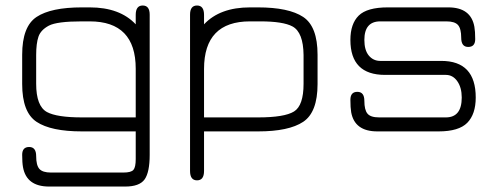

<svg xmlns="http://www.w3.org/2000/svg" viewBox="-20 -477 1806 697"><path d="M523.4 85Q523.4 148.4 504.9 174.3Q486.3 200.2 434.6 200.2H158.2Q76.2 200.2 63.5 129.9Q60.5 113.3 60.5 85Q60.5 56.6 85.9 56.6Q111.3 56.6 111.3 89.8Q111.3 123 123 136.2Q134.8 149.4 165 149.4H427.7Q456.1 149.4 464.4 139.6Q472.7 129.9 472.7 100.6V0H277.3Q165 0 112.8 -34.7Q60.5 -69.3 60.5 -171.9V-278.3Q60.5 -380.9 112.8 -415.5Q165 -450.2 277.3 -450.2H305.7Q415 -450.2 472.7 -388.7V-422.9Q472.7 -457 498 -457Q523.4 -457 523.4 -423.8ZM472.7 -50.8V-227.5Q472.7 -399.4 305.7 -399.4H277.3Q186.5 -399.4 157.2 -383.8Q127.9 -368.2 119.6 -343.8Q111.3 -319.3 111.3 -277.3V-172.9Q111.3 -91.8 150.4 -70.3Q186.5 -50.8 277.3 -50.8Z M1082 -277.3Q1081.1 -359.4 1042 -380.9Q1007.8 -399.4 924.8 -399.4Q920.9 -399.4 916 -399.4H887.7Q720.7 -399.4 720.7 -226.6V-50.8H917Q1012.7 -50.8 1047.4 -72.3Q1082 -93.8 1082 -172.9ZM1132.8 -171.9Q1132.8 -69.3 1080.6 -34.7Q1028.3 0 917 0H720.7V143.6Q720.7 177.7 695.3 177.7Q669.9 177.7 669.9 143.6V-423.8Q669.9 -457 695.3 -457Q720.7 -457 720.7 -422.9V-388.7Q778.3 -450.2 887.7 -450.2H916Q1028.3 -450.2 1080.6 -415.5Q1132.8 -380.9 1132.8 -278.3Z M1582 -255.9Q1707 -255.9 1707 -123Q1707 -62.5 1676.3 -31.2Q1645.5 0 1572.3 0H1349.6Q1267.6 0 1254.9 -69.3Q1252 -85.9 1252 -114.7Q1252 -143.6 1277.3 -143.6Q1302.7 -143.6 1302.7 -110.8Q1302.7 -78.1 1314 -64.5Q1325.2 -50.8 1356.4 -50.8H1598.6Q1656.2 -50.8 1656.2 -123Q1656.2 -159.2 1640.1 -182.1Q1624 -205.1 1598.6 -205.1H1377.9Q1252 -205.1 1252 -332Q1252 -390.6 1282.2 -420.4Q1312.5 -450.2 1387.7 -450.2H1607.4Q1689.5 -450.2 1702.1 -379.9Q1705.1 -363.3 1705.1 -335Q1705.1 -306.6 1679.7 -306.6Q1654.3 -306.6 1654.3 -339.8Q1654.3 -373 1642.6 -386.2Q1630.9 -399.4 1600.6 -399.4H1360.4Q1302.7 -399.4 1302.7 -332Q1302.7 -294.9 1318.8 -275.4Q1335 -255.9 1360.4 -255.9Z"/></svg>

Font: Jura
Style: Book
Weight: 400
Version: Version 2.5